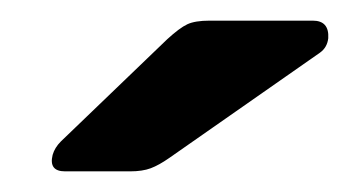

<svg xmlns="http://www.w3.org/2000/svg" viewBox="-20 -761 339 186"><path d="M43 -595Q27 -595 31 -611Q33 -618 39 -624L142 -723Q154 -734 161.5 -737.5Q169 -741 183 -741H283Q299 -741 298 -724Q297 -715 290 -710L144 -608Q134 -601 126 -598Q118 -595 106 -595Z"/></svg>

Font: Rubik Light Medium
Style: Italic
Weight: 500
Italic angle: -12°
Version: Version 2.104